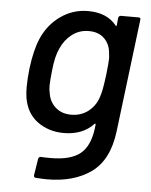

<svg xmlns="http://www.w3.org/2000/svg" viewBox="-52 -560 631 803"><g transform="rotate(5 263.5 -159.0)"><path d="M424 -509H498Q508 -509 506 -499L448 -26Q433 95 360.5 147Q288 199 176 199Q160 199 128 197Q119 196 120 186L131 117Q132 112 135.5 109.5Q139 107 143 108Q157 109 183 109Q265 109 305.5 77.5Q346 46 356 -29L358 -47Q358 -53 353 -49Q307 0 228 0Q165 0 118 -34Q71 -68 60 -134Q57 -155 57 -179Q57 -211 62 -256Q72 -336 93 -384Q119 -444 170.5 -480.5Q222 -517 286 -517Q365 -517 405 -467Q408 -462 410 -468L413 -499Q415 -509 424 -509ZM384 -257Q390 -311 390 -326Q390 -334 388 -350Q385 -387 361 -410.5Q337 -434 296 -434Q256 -434 225.5 -410.5Q195 -387 179 -350Q163 -317 157 -257Q152 -212 152 -193Q152 -174 155 -163Q160 -126 186 -102.5Q212 -79 252 -79Q294 -79 324 -102.5Q354 -126 366 -163Q371 -178 374.5 -195Q378 -212 384 -257Z"/></g></svg>

Font: Barlow Medium
Style: Italic
Weight: 500
Italic angle: -7°
Designer: Jeremy Tribby
Foundry: Tribby Type
Version: Version 1.408